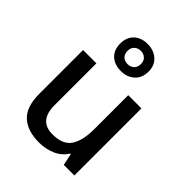

<svg xmlns="http://www.w3.org/2000/svg" viewBox="-231 -952 1091 1091"><g transform="rotate(45 315.0 -406.5)"><path d="M547 -539V0H462L447 -71H442Q416 -29 370 -9.5Q324 10 273 10Q178 10 128 -37Q78 -84 78 -186V-539H185V-202Q185 -77 294 -77Q377 -77 409 -126Q441 -175 441 -266V-539ZM314 -606Q263 -606 232 -634.5Q201 -663 201 -715Q201 -765 232 -794Q263 -823 314 -823Q362 -823 395 -794.5Q428 -766 428 -716Q428 -664 395.5 -635Q363 -606 314 -606ZM314 -661Q337 -661 352 -675.5Q367 -690 367 -715Q367 -740 351.5 -754Q336 -768 314 -768Q291 -768 275.5 -754Q260 -740 260 -715Q260 -690 274 -675.5Q288 -661 314 -661Z"/></g></svg>

Font: Noto Sans Ol Chiki Medium
Style: Regular
Weight: 500
Designer: Monotype Design Team, Lewis McGuffie
Foundry: Monotype Imaging Inc.
Version: Version 2.003; ttfautohint (v1.8.4.7-5d5b)